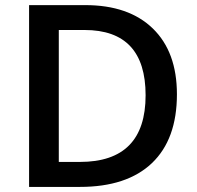

<svg xmlns="http://www.w3.org/2000/svg" viewBox="-20 -734 774 754"><path d="M674.8 -363.8Q674.8 -187 576.7 -93.5Q478.5 0 293.9 0H94.2V-713.9H314.9Q485.4 -713.9 580.1 -622.1Q674.8 -530.3 674.8 -363.8ZM551.8 -359.9Q551.8 -616.2 312 -616.2H210.9V-98.1H293.9Q551.8 -98.1 551.8 -359.9Z"/></svg>

Font: f1_51640          
Style: Regular
Weight: 600
Foundry: Ascender Corporation
Version: Version 1.10